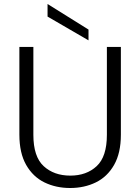

<svg xmlns="http://www.w3.org/2000/svg" viewBox="-20 -934 701 961"><path d="M77 -699H147V-259Q147 -150 198.5 -102.5Q250 -55 332 -55Q413 -55 464 -102.5Q515 -150 515 -259V-699H585V-260Q585 -168 551 -108.5Q517 -49 459.5 -21Q402 7 331 7Q260 7 202.5 -21Q145 -49 111 -108.5Q77 -168 77 -260ZM218 -914 423 -786V-732L218 -851Z"/></svg>

Font: Poppins Light
Style: Regular
Weight: 300
Designer: Ninad Kale (Devanagari), Jonny Pinhorn (Latin)
Version: Version 5.002